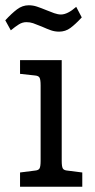

<svg xmlns="http://www.w3.org/2000/svg" viewBox="-36 -708 361 728"><path d="M5 -593 -16 -631Q8 -657 28.5 -672.5Q49 -688 73 -688Q89 -688 104 -683Q119 -678 141 -669Q155 -663 169.5 -658Q184 -653 195 -653Q220 -653 253 -682L274 -642Q250 -616 231 -602Q212 -588 188 -588Q172 -588 157.5 -593Q143 -598 123 -607Q101 -616 89.5 -620Q78 -624 64 -624Q49 -624 35.5 -615.5Q22 -607 5 -593ZM40 -480V-428L95 -422Q110 -421 114 -413.5Q118 -406 118 -384V-98Q118 -77 114 -69.5Q110 -62 95 -61L40 -54V0H276V-54L221 -61Q206 -62 202 -69.5Q198 -77 198 -98V-480Z"/></svg>

Font: Enriqueta
Style: Regular
Weight: 400
Designer: Viviana Monsalve, Gustavo Ibarra
Foundry: 72Puntos
Version: Version 2.000